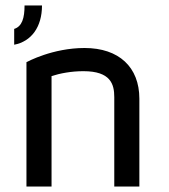

<svg xmlns="http://www.w3.org/2000/svg" viewBox="-20 -684 621 704"><path d="M70 -664C70 -618 61 -587 32 -578V-520C95 -532 134 -585 134 -664H70ZM169 0V-405C200 -415 241 -423 286 -423C386 -423 399 -375 399 -328V0H491V-322C491 -438 416 -508 290 -508C173 -508 81 -458 77 -456V0H169Z"/></svg>

Font: Maven Pro
Style: Medium
Weight: 500
Designer: Joe Prince
Foundry: Joe Prince
Version: Version 1.003